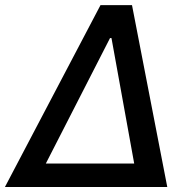

<svg xmlns="http://www.w3.org/2000/svg" viewBox="-48 -748 749 768"><path d="M-28.3 0 354 -727.5H480L621.1 0ZM135.3 -93.8H488.8L397.9 -595.7H392.1Z"/></svg>

Font: Inter 24pt Medium
Style: Italic
Weight: 500
Italic angle: -9.3988°
Designer: Rasmus Andersson
Foundry: rsms
Version: Version 4.001;git-66647c0bb